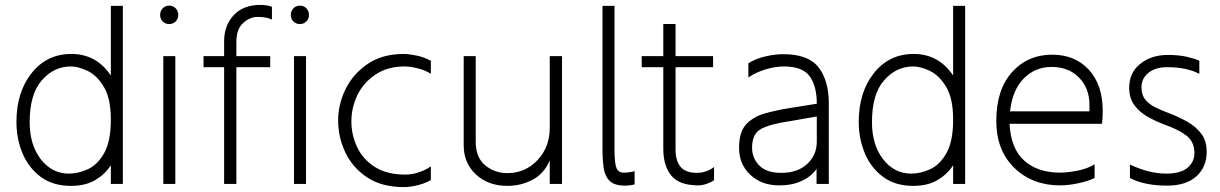

<svg xmlns="http://www.w3.org/2000/svg" viewBox="-20 -753 4977 783"><path d="M261 -45Q299 -45 338.5 -63Q378 -81 405 -129Q432 -177 432 -265Q432 -352 403.5 -399Q375 -446 337 -464Q299 -482 269 -482Q200 -482 150.5 -425.5Q101 -369 101 -255Q101 -162 146.5 -103.5Q192 -45 261 -45ZM269 5Q196 5 146.5 -31.5Q97 -68 72 -127.5Q47 -187 47 -256Q47 -377 109 -455Q171 -533 271 -533Q373 -533 432 -445V-729H481V-3H432V-79Q409 -43 369 -19Q329 5 269 5Z M695 -3H646V-524H695ZM670 -655Q654 -655 643.5 -665.5Q633 -676 633 -692Q633 -708 643.5 -719Q654 -730 670 -730Q686 -730 696.5 -719Q707 -708 707 -692Q707 -676 696.5 -665.5Q686 -655 670 -655Z M944 -3H894V-479H810V-524H894V-585Q894 -649 933 -691Q972 -733 1042 -733Q1070 -733 1089 -725V-673Q1068 -684 1030 -684Q999 -684 971.5 -659Q944 -634 944 -583V-524H1082V-479H944Z M1228 -3H1179V-524H1228ZM1203 -655Q1187 -655 1176.5 -665.5Q1166 -676 1166 -692Q1166 -708 1176.5 -719Q1187 -730 1203 -730Q1219 -730 1229.5 -719Q1240 -708 1240 -692Q1240 -676 1229.5 -665.5Q1219 -655 1203 -655Z M1627 10Q1537 10 1477.5 -29.5Q1418 -69 1388.5 -131Q1359 -193 1359 -262Q1359 -329 1390 -391Q1421 -453 1480.5 -493Q1540 -533 1627 -533Q1647 -533 1678.5 -526.5Q1710 -520 1737 -505V-452Q1714 -467 1683 -474.5Q1652 -482 1631 -482Q1561 -482 1512 -449.5Q1463 -417 1438 -366Q1413 -315 1413 -258Q1413 -203 1436.5 -153Q1460 -103 1509 -72Q1558 -41 1633 -41Q1662 -41 1691.5 -51.5Q1721 -62 1737 -75V-19Q1719 -7 1686.5 1.5Q1654 10 1627 10Z M2049 5Q1971 5 1921 -41.5Q1871 -88 1871 -160V-524H1920V-175Q1920 -111 1958.5 -79Q1997 -47 2049 -47Q2122 -47 2172 -100Q2222 -153 2222 -232V-524H2272V-3H2222V-99Q2199 -45 2152 -20Q2105 5 2049 5Z M2529 4Q2486 4 2466.5 -15Q2447 -34 2442 -67.5Q2437 -101 2437 -145V-729H2486V-145Q2486 -87 2494 -68Q2502 -49 2523 -49Q2547 -49 2568 -55V-1Q2549 4 2529 4Z M2828 3Q2750 3 2717.5 -37Q2685 -77 2685 -146V-479H2597V-524H2685V-655H2735V-524H2888V-479H2735V-143Q2735 -97 2755.5 -72.5Q2776 -48 2823 -48Q2842 -48 2861 -55Q2880 -62 2892 -72V-18Q2879 -9 2861 -3Q2843 3 2828 3Z M3166 -48Q3233 -48 3272 -84.5Q3311 -121 3311 -175V-278L3202 -259Q3125 -248 3086 -228.5Q3047 -209 3047 -151Q3047 -108 3076.5 -78Q3106 -48 3166 -48ZM3157 3Q3086 3 3040 -40Q2994 -83 2994 -150Q2994 -215 3023 -246Q3052 -277 3099.5 -290.5Q3147 -304 3202 -312.5Q3257 -321 3311 -330Q3311 -402 3282 -442Q3253 -482 3176 -482Q3142 -482 3102 -470Q3062 -458 3032 -437V-495Q3060 -513 3099.5 -522.5Q3139 -532 3174 -532Q3277 -532 3318.5 -478Q3360 -424 3360 -331V-3H3310V-65Q3302 -51 3283 -35.5Q3264 -20 3233 -8.5Q3202 3 3157 3Z M3696 -45Q3734 -45 3773.5 -63Q3813 -81 3840 -129Q3867 -177 3867 -265Q3867 -352 3838.5 -399Q3810 -446 3772 -464Q3734 -482 3704 -482Q3635 -482 3585.5 -425.5Q3536 -369 3536 -255Q3536 -162 3581.5 -103.5Q3627 -45 3696 -45ZM3704 5Q3631 5 3581.5 -31.5Q3532 -68 3507 -127.5Q3482 -187 3482 -256Q3482 -377 3544 -455Q3606 -533 3706 -533Q3808 -533 3867 -445V-729H3916V-3H3867V-79Q3844 -43 3804 -19Q3764 5 3704 5Z M4423 -299V-325Q4423 -393 4380.5 -436.5Q4338 -480 4268 -480Q4202 -480 4155.5 -433.5Q4109 -387 4099 -299ZM4303 3Q4190 3 4116.5 -68.5Q4043 -140 4043 -260Q4043 -387 4107 -458.5Q4171 -530 4271 -530Q4364 -530 4420.5 -468.5Q4477 -407 4477 -301Q4477 -266 4474 -248H4097Q4102 -148 4156.5 -98.5Q4211 -49 4303 -49Q4333 -49 4374 -57Q4415 -65 4444 -83V-27Q4414 -13 4374.5 -5Q4335 3 4303 3Z M4740 4Q4647 4 4588 -27V-82Q4666 -45 4736 -45Q4795 -45 4823 -69Q4851 -93 4851 -128Q4851 -175 4818.5 -200Q4786 -225 4726 -246Q4692 -259 4660 -277Q4628 -295 4606.5 -323.5Q4585 -352 4585 -395Q4585 -457 4630.5 -493Q4676 -529 4742 -529Q4789 -529 4822 -521Q4855 -513 4871 -505V-452Q4819 -479 4740 -479Q4692 -479 4663.5 -456Q4635 -433 4635 -397Q4635 -366 4650.5 -347Q4666 -328 4691 -315.5Q4716 -303 4746 -292Q4788 -276 4823 -256Q4858 -236 4879.5 -207Q4901 -178 4901 -134Q4901 -72 4859 -34Q4817 4 4740 4Z"/></svg>

Font: LXGW 975 Gothic SC 200W
Style: Regular
Weight: 200
Version: Version 2.01;February 25, 2021